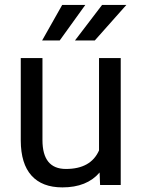

<svg xmlns="http://www.w3.org/2000/svg" viewBox="-20 -770 591 799"><path d="M394.5 -52.2Q341.8 9.8 239.7 9.8Q155.3 9.8 111.1 -39.3Q66.9 -88.4 66.4 -184.6V-528.3H156.7V-187Q156.7 -66.9 254.4 -66.9Q357.9 -66.9 392.1 -144V-528.3H482.4V0H396.5ZM404.8 -749.5H505.9L374.5 -601.6H292ZM238.8 -749.5H335L228.5 -601.6H155.3Z"/></svg>

Font: APIMedia Roboto
Style: Regular
Weight: 400
Designer: Google
Version: Version 2.137; 2017